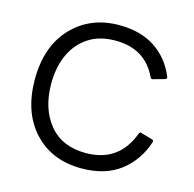

<svg xmlns="http://www.w3.org/2000/svg" viewBox="-110 -860 999 987"><g transform="rotate(15 389.5 -367.0)"><path d="M406 14Q249 14 153.5 -89Q58 -192 58 -367Q58 -543 155.5 -645.5Q253 -748 407 -748Q520 -748 597 -697.5Q674 -647 712 -555L713 -551Q713 -544 705 -541Q642 -523 640 -523Q634 -523 631 -529Q568 -666 408 -666Q323 -666 264.5 -627.5Q206 -589 175.5 -522Q145 -455 145 -367Q145 -235 213 -151.5Q281 -68 408 -68Q584 -68 646 -235Q649 -243 655 -243L720 -224Q727 -222 727 -216V-213Q695 -111 614.5 -48.5Q534 14 406 14Z"/></g></svg>

Font: YamahaIndonesia935. App
Style: Regular
Weight: 400
Designer: Dalton Maag Ltd
Foundry: Dalton Maag Ltd
Version: Version 1.002; January 01, 2024; Regular/Italic